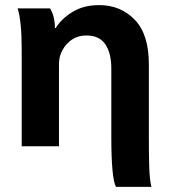

<svg xmlns="http://www.w3.org/2000/svg" viewBox="-20 -532 667 752"><path d="M198 -422Q220 -458 263.5 -485Q307 -512 369 -512Q452 -512 507.5 -455Q563 -398 563 -281V4Q563 74 564.5 122.5Q566 171 573 200H434Q416 164 416 6V-263Q416 -324 392.5 -358.5Q369 -393 319 -393Q281 -393 254.5 -371.5Q228 -350 217 -318Q211 -303 211 -276V41H65V-335Q65 -451 49 -499H176Q195 -469 195 -422Z"/></svg>

Font: LINE Seed Sans KR Bold
Style: Regular
Weight: 700
Designer: LINE BX Design & Sandoll Inc & Dalton Maag Ltd
Foundry: Sandoll Inc.
Version: Version 1.000